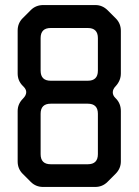

<svg xmlns="http://www.w3.org/2000/svg" viewBox="-20 -732 549 761"><path d="M102 -11Q122 9 151 9H357Q386 9 406 -11L438 -43Q459 -64 459 -92V-292Q459 -322 439 -342L437 -344Q427 -354 427 -366Q427 -379 439 -391Q459 -413 459 -441V-610Q459 -639 439 -659L407 -691Q386 -712 358 -712H152Q122 -712 102 -692L70 -660Q50 -640 50 -611V-441Q50 -412 70 -392L73 -389Q84 -378 84 -367Q84 -354 71 -341Q50 -320 50 -292V-92Q50 -63 70 -43ZM141 -452V-581Q141 -621 181 -621H328Q368 -621 368 -581V-452Q368 -412 328 -412H181Q141 -412 141 -452ZM141 -121V-281Q141 -321 181 -321H328Q368 -321 368 -281V-121Q368 -81 328 -81H181Q141 -81 141 -121Z"/></svg>

Font: WDXL Lubrifont TC
Style: Regular
Weight: 400
Designer: [WDXL Lubrifont] Copyright 2020-2022 (c) NightFurySL2001, Skr-ZERO; [ZCOOL QingKe HuangYou] Copyright 2018-2022 (c) The 
Version: Version 2.001;hotconv 1.1.1;makeotfexe 2.6.0